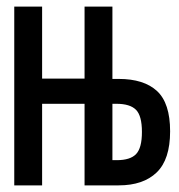

<svg xmlns="http://www.w3.org/2000/svg" viewBox="-20 -559 540 579"><path d="M23 0V-539H107V-322H235V-539H319V-321H338Q414 -321 453.5 -284.5Q493 -248 493 -163Q493 -78 452.5 -39Q412 0 338 0H235V-246H107V0ZM319 -76H332Q373 -76 390.5 -94.5Q408 -113 408 -161Q408 -210 390 -228Q372 -246 331 -246H319Z"/></svg>

Font: Noto Sans Mono ExtraCondensed Medium
Style: Regular
Weight: 500
Width: 2
Designer: Monotype Design Team
Foundry: Monotype Imaging Inc.
Version: Version 2.014